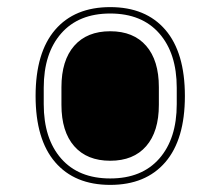

<svg xmlns="http://www.w3.org/2000/svg" viewBox="-20 -540 620 540"><path d="M445.1 -84Q390.1 -20 290 -20Q189.9 -20 135 -84Q80.1 -147.9 80.1 -270Q80.1 -392.1 135 -456.1Q189.9 -520 290 -520Q390.1 -520 445.1 -456.1Q500 -392.1 500 -270Q500 -147.9 445.1 -84ZM477.1 -247.1V-293Q477.1 -390.1 428 -446Q378.9 -502 290 -502Q201.2 -502 152.1 -446Q103 -390.1 103 -293V-247.1Q103 -149.9 152.1 -94Q201.2 -38.1 290 -38.1Q378.9 -38.1 428 -94Q477.1 -149.9 477.1 -247.1ZM152.8 -245.1V-294.9Q152.8 -370.1 188.7 -411.1Q224.6 -452.1 290 -452.1Q355.5 -452.1 391.1 -411.1Q426.8 -370.1 426.8 -294.9V-245.1Q426.8 -169.9 391.1 -128.9Q355.5 -87.9 290 -87.9Q224.6 -87.9 188.7 -128.9Q152.8 -169.9 152.8 -245.1Z"/></svg>

Font: Anuphan Thin
Style: Regular
Weight: 250
Designer: Mike Abbink, Paul van der Laan, Pieter van Rosmalen, Mint Tantisuwanna
Foundry: Bold Monday; Cadson Demak
Version: Version 3.002;hotconv 1.0.109;makeotfexe 2.5.65596